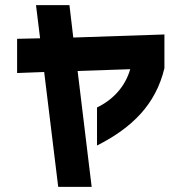

<svg xmlns="http://www.w3.org/2000/svg" viewBox="-20 -635 719 752"><path d="M208 97H339L284 -357L490 -364C471 -297 424 -245 360 -214V-65C498 -135 590 -226 624 -368V-500L267 -488L252 -615H121L137 -485L47 -483V-349L153 -353Z"/></svg>

Font: コーポレート・ロゴ ver3 Bold
Style: Regular
Weight: 700
Designer: [KANA_main] LOGOTYPE.JP [Source Han Sans] Ryoko NISHIZUKA 西塚涼子 (kana, bopomofo & ideographs); Paul D. Hunt (Latin, Greek
Version: Version 12.001;FEAKit 1.0